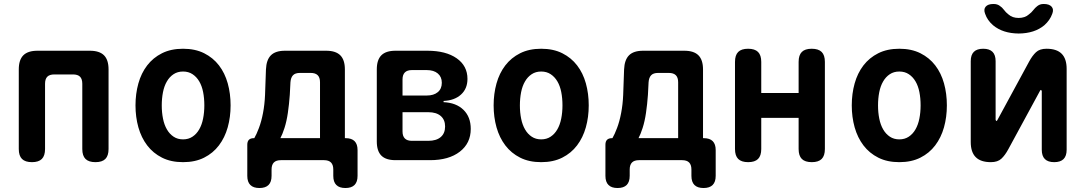

<svg xmlns="http://www.w3.org/2000/svg" viewBox="-20 -805 5440 965"><path d="M140.6 10Q106.9 10 90.6 -6.1Q74.4 -22.3 74.4 -56V-456Q74.4 -504.2 97.3 -527.1Q120.2 -550 168.4 -550H431.6Q479.8 -550 502.7 -527.1Q525.6 -504.2 525.6 -456V-56Q525.6 -22.3 509.5 -6.1Q493.4 10 459.8 10Q426.1 10 409.8 -6.1Q393.6 -22.3 393.6 -56V-383.9Q393.6 -408.1 382.2 -419.5Q370.8 -430.9 346.6 -430.9H253.4Q229.2 -430.9 217.8 -419.5Q206.4 -408.1 206.4 -383.9V-56Q206.4 -22.3 190.3 -6.1Q174.2 10 140.6 10Z M900 10Q839.2 10 794.4 -12.6Q749.6 -35.1 719.8 -74.2Q690.1 -113.2 675.5 -165Q661 -216.8 661 -275.3Q661 -333.8 675.4 -385.4Q689.8 -437.1 719.5 -476Q749.3 -514.9 794.2 -537.4Q839.2 -560 900 -560Q961.1 -560 1006.1 -537.4Q1051 -514.9 1080.6 -476.3Q1110.2 -437.8 1124.6 -386.1Q1139 -334.5 1139 -275.3Q1139 -216.8 1124.5 -165Q1109.9 -113.2 1080.3 -74.2Q1050.7 -35.1 1005.8 -12.6Q960.8 10 900 10ZM900 -104.5Q927.3 -104.5 947.5 -118Q967.8 -131.4 981.1 -154.5Q994.5 -177.5 1000.7 -208.8Q1007 -240 1007 -275.3Q1007 -311.3 1000.9 -342.2Q994.8 -373.2 981.4 -395.9Q968.1 -418.6 947.8 -432Q927.6 -445.5 900 -445.5Q872.4 -445.5 852.2 -432Q831.9 -418.6 818.6 -395.5Q805.2 -372.5 799.1 -341.4Q793 -310.3 793 -275Q793 -239.7 799.3 -208.6Q805.5 -177.5 818.9 -154.5Q832.2 -131.4 852.5 -118Q872.7 -104.5 900 -104.5Z M1283.9 140Q1253.4 140 1238.2 124.7Q1222.9 109.5 1222.9 79V-77.6Q1222.9 -94.1 1231.1 -102.4Q1239.4 -110.6 1255.9 -110.6H1258.1Q1269.1 -129.2 1281.4 -161.8Q1293.8 -194.4 1301.9 -237.1Q1310.1 -279.7 1312.1 -327.4L1316.7 -456Q1318.7 -504 1341.5 -527Q1364.4 -550 1412.4 -550H1619.4Q1667.4 -550 1690.4 -527Q1713.4 -504 1713.4 -456V-110.6H1717.1Q1747.1 -110.6 1762.1 -95.6Q1777.1 -80.6 1777.1 -50.6V79Q1777.1 109.5 1761.8 124.7Q1746.6 140 1716.1 140Q1685.6 140 1670.3 124.7Q1655.1 109.5 1655.1 79V47Q1655.1 23.5 1643.7 11.8Q1632.3 0 1608.1 0H1391.9Q1367.7 0 1356.3 11.8Q1344.9 23.5 1344.9 47V79Q1344.9 109.5 1329.7 124.7Q1314.4 140 1283.9 140ZM1588.4 -391.5Q1588.4 -415.7 1576.6 -427.1Q1564.9 -438.5 1541.4 -438.5H1487.8Q1463.6 -438.5 1452.6 -426.7Q1441.5 -415 1439.8 -391.5L1436.5 -328.1Q1433.1 -280.6 1426.8 -237.7Q1420.5 -194.7 1409.9 -161.9Q1399.2 -129 1389.2 -110.6H1588.4Z M1967.8 0Q1919.6 0 1896.7 -22.9Q1873.8 -45.8 1873.8 -94V-456Q1873.8 -504.2 1896.7 -527.1Q1919.6 -550 1967.8 -550H2128.1Q2220.9 -550 2275.2 -512.1Q2329.5 -474.1 2329.5 -408.5Q2329.5 -359.4 2297.1 -329.8Q2264.7 -300.2 2209.5 -297.6V-291.5Q2273 -288.6 2309.5 -252.9Q2346 -217.1 2346 -157.1Q2346 -85.1 2291 -42.6Q2235.9 0 2141.6 0ZM2003.1 -241.1V-144.2Q2003.1 -120.7 2014.9 -109Q2026.6 -97.2 2050.1 -97.2H2132.5Q2173.1 -97.2 2195.1 -116.1Q2217.1 -134.9 2217.1 -169.4Q2217.1 -203.1 2195.1 -222.1Q2173.1 -241.1 2132.5 -241.1ZM2050.1 -452.8Q2026.6 -452.8 2014.9 -441Q2003.1 -429.3 2003.1 -405.8V-324.9H2124.6Q2160.1 -324.9 2180.3 -341.8Q2200.6 -358.6 2200.6 -389Q2200.6 -418.8 2180.3 -435.8Q2160.1 -452.8 2124.6 -452.8Z M2700 10Q2639.2 10 2594.4 -12.6Q2549.6 -35.1 2519.8 -74.2Q2490.1 -113.2 2475.5 -165Q2461 -216.8 2461 -275.3Q2461 -333.8 2475.4 -385.4Q2489.8 -437.1 2519.5 -476Q2549.3 -514.9 2594.2 -537.4Q2639.2 -560 2700 -560Q2761.1 -560 2806.1 -537.4Q2851 -514.9 2880.6 -476.3Q2910.2 -437.8 2924.6 -386.1Q2939 -334.5 2939 -275.3Q2939 -216.8 2924.5 -165Q2909.9 -113.2 2880.3 -74.2Q2850.7 -35.1 2805.8 -12.6Q2760.8 10 2700 10ZM2700 -104.5Q2727.3 -104.5 2747.5 -118Q2767.8 -131.4 2781.1 -154.5Q2794.5 -177.5 2800.7 -208.8Q2807 -240 2807 -275.3Q2807 -311.3 2800.9 -342.2Q2794.8 -373.2 2781.4 -395.9Q2768.1 -418.6 2747.8 -432Q2727.6 -445.5 2700 -445.5Q2672.4 -445.5 2652.2 -432Q2631.9 -418.6 2618.6 -395.5Q2605.2 -372.5 2599.1 -341.4Q2593 -310.3 2593 -275Q2593 -239.7 2599.3 -208.6Q2605.5 -177.5 2618.9 -154.5Q2632.2 -131.4 2652.5 -118Q2672.7 -104.5 2700 -104.5Z M3083.9 140Q3053.4 140 3038.2 124.7Q3022.9 109.5 3022.9 79V-77.6Q3022.9 -94.1 3031.1 -102.4Q3039.4 -110.6 3055.9 -110.6H3058.1Q3069.1 -129.2 3081.4 -161.8Q3093.8 -194.4 3101.9 -237.1Q3110.1 -279.7 3112.1 -327.4L3116.7 -456Q3118.7 -504 3141.5 -527Q3164.4 -550 3212.4 -550H3419.4Q3467.4 -550 3490.4 -527Q3513.4 -504 3513.4 -456V-110.6H3517.1Q3547.1 -110.6 3562.1 -95.6Q3577.1 -80.6 3577.1 -50.6V79Q3577.1 109.5 3561.8 124.7Q3546.6 140 3516.1 140Q3485.6 140 3470.3 124.7Q3455.1 109.5 3455.1 79V47Q3455.1 23.5 3443.7 11.8Q3432.3 0 3408.1 0H3191.9Q3167.7 0 3156.3 11.8Q3144.9 23.5 3144.9 47V79Q3144.9 109.5 3129.7 124.7Q3114.4 140 3083.9 140ZM3388.4 -391.5Q3388.4 -415.7 3376.6 -427.1Q3364.9 -438.5 3341.4 -438.5H3287.8Q3263.6 -438.5 3252.6 -426.7Q3241.5 -415 3239.8 -391.5L3236.5 -328.1Q3233.1 -280.6 3226.8 -237.7Q3220.5 -194.7 3209.9 -161.9Q3199.2 -129 3189.2 -110.6H3388.4Z M3740.3 10Q3706.6 10 3690.3 -6.1Q3674.1 -22.3 3674.1 -56V-494Q3674.1 -527.7 3690.2 -543.9Q3706.3 -560 3739.9 -560Q3773.6 -560 3789.9 -543.9Q3806.1 -527.7 3806.1 -494V-337.5H3993.9V-494Q3993.9 -527.7 4010 -543.9Q4026.1 -560 4059.7 -560Q4093.4 -560 4109.7 -543.9Q4125.9 -527.7 4125.9 -494V-56Q4125.9 -22.3 4109.8 -6.1Q4093.7 10 4060.1 10Q4026.4 10 4010.1 -6.1Q3993.9 -22.3 3993.9 -56V-212.5H3806.1V-56Q3806.1 -22.3 3790 -6.1Q3773.9 10 3740.3 10Z M4500 10Q4439.2 10 4394.4 -12.6Q4349.6 -35.1 4319.8 -74.2Q4290.1 -113.2 4275.5 -165Q4261 -216.8 4261 -275.3Q4261 -333.8 4275.4 -385.4Q4289.8 -437.1 4319.5 -476Q4349.3 -514.9 4394.2 -537.4Q4439.2 -560 4500 -560Q4561.1 -560 4606.1 -537.4Q4651 -514.9 4680.6 -476.3Q4710.2 -437.8 4724.6 -386.1Q4739 -334.5 4739 -275.3Q4739 -216.8 4724.5 -165Q4709.9 -113.2 4680.3 -74.2Q4650.7 -35.1 4605.8 -12.6Q4560.8 10 4500 10ZM4500 -104.5Q4527.3 -104.5 4547.5 -118Q4567.8 -131.4 4581.1 -154.5Q4594.5 -177.5 4600.7 -208.8Q4607 -240 4607 -275.3Q4607 -311.3 4600.9 -342.2Q4594.8 -373.2 4581.4 -395.9Q4568.1 -418.6 4547.8 -432Q4527.6 -445.5 4500 -445.5Q4472.4 -445.5 4452.2 -432Q4431.9 -418.6 4418.6 -395.5Q4405.2 -372.5 4399.1 -341.4Q4393 -310.3 4393 -275Q4393 -239.7 4399.3 -208.6Q4405.5 -177.5 4418.9 -154.5Q4432.2 -131.4 4452.5 -118Q4472.7 -104.5 4500 -104.5Z M4859 -497.5Q4859 -528.9 4874.5 -544.4Q4890.1 -560 4921.5 -560Q4952.9 -560 4968.5 -544.4Q4984 -528.9 4984 -497.5V-203Q4986 -197 4988 -197Q4990 -197 4990.9 -198.5Q4991.7 -200 4993.7 -203L5152.3 -495.3Q5168.5 -525.3 5187 -542.6Q5205.5 -560 5239.9 -560Q5290.8 -560 5315.9 -534.9Q5341 -509.8 5341 -458.9V-52.5Q5341 -21.1 5325.5 -5.6Q5309.9 10 5278.5 10Q5247.1 10 5231.5 -5.6Q5216 -21.1 5216 -52.5V-347Q5214 -353 5212 -353Q5210 -353 5209.1 -351.5Q5208.3 -350 5206.3 -347L5047.7 -54.7Q5031.5 -24.7 5013 -7.4Q4994.5 10 4960.1 10Q4909.2 10 4884.1 -15.1Q4859 -40.2 4859 -91.1ZM4931.4 -735.3Q4922.5 -757.9 4934 -771.4Q4945.5 -785 4972.9 -785Q4983.2 -785 4990.8 -782.7Q4998.5 -780.4 5004.2 -776.1Q5017 -767.8 5025.9 -755.5Q5034.7 -743.1 5049 -732.1Q5068.5 -714.8 5099.7 -714.8Q5130.9 -714.8 5150.7 -732.1Q5164.3 -742.1 5173.3 -754Q5182.3 -765.8 5193.1 -774.1Q5199.8 -779.4 5207.3 -782.2Q5214.8 -785 5226.1 -785Q5253.5 -785 5265.5 -771.4Q5277.5 -757.9 5268.6 -735.3Q5256.8 -702.7 5228.6 -677.9Q5179.7 -637.2 5100 -636.5Q5020.3 -637.2 4971.4 -677.9Q4942.5 -702.7 4931.4 -735.3Z"/></svg>

Font: Maple Mono
Style: Regular
Weight: 400
Monospace: yes
Designer: subframe7536
Version: Version 7.300